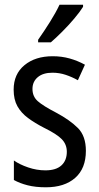

<svg xmlns="http://www.w3.org/2000/svg" viewBox="-20 -786 421 816"><path d="M345 -145Q345 -70 299.5 -30Q254 10 175 10Q131 10 97.5 1.5Q64 -7 39 -21V-104Q63 -87 99.5 -74.5Q136 -62 173 -62Q218 -62 241 -83Q264 -104 264 -141Q264 -172 243 -194Q222 -216 167 -243Q128 -263 99 -284.5Q70 -306 54 -334.5Q38 -363 38 -405Q38 -471 84 -509Q130 -547 204 -547Q242 -547 276 -537.5Q310 -528 341 -511L311 -445Q286 -459 259 -468Q232 -477 203 -477Q163 -477 140.5 -458Q118 -439 118 -408Q118 -376 140.5 -356Q163 -336 219 -307Q277 -276 311 -242Q345 -208 345 -145ZM333 -757Q320 -736 296 -707.5Q272 -679 244.5 -651.5Q217 -624 196 -606H142V-617Q168 -654 192.5 -693Q217 -732 233 -766H333Z"/></svg>

Font: Noto Sans Gurmukhi Condensed
Style: Regular
Weight: 400
Width: 3
Designer: Jelle Bosma - Monotype Design Team
Foundry: Monotype Imaging Inc.
Version: Version 2.004; ttfautohint (v1.8.4.7-5d5b)